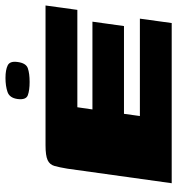

<svg xmlns="http://www.w3.org/2000/svg" viewBox="7 -653 646 700"><g transform="rotate(-90 330.0 -303.0)"><path d="M12 0 65 -380Q70 -410 75 -427.5Q80 -445 96.5 -452.5Q113 -460 150 -460H660L644 -344H289L281 -289H601L585 -174H265L257 -116H612L596 0ZM381 -518Q351 -518 333 -524.5Q315 -531 319 -562Q323 -591 344.5 -598.5Q366 -606 396 -606Q425 -606 441.5 -598Q458 -590 454 -562Q450 -531 431 -524.5Q412 -518 381 -518Z"/></g></svg>

Font: Genos Black
Style: Italic
Weight: 900
Italic angle: -8°
Version: Version 1.010